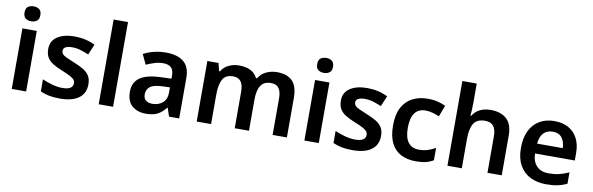

<svg xmlns="http://www.w3.org/2000/svg" viewBox="-51 -1223 5236 1696"><g transform="rotate(10 2567.0 -375.0)"><path d="M209 -543V0H80V-543ZM145 -752Q174 -752 195 -737.5Q216 -723 216 -685Q216 -648 195 -633Q174 -618 145 -618Q115 -618 94.5 -633Q74 -648 74 -685Q74 -723 94.5 -737.5Q115 -752 145 -752Z M740 -157Q740 -76 681.5 -33Q623 10 513 10Q456 10 415.5 2Q375 -6 337 -23V-131Q377 -113 426 -99.5Q475 -86 517 -86Q569 -86 591 -102Q613 -118 613 -144Q613 -160 604.5 -172.5Q596 -185 570 -200Q544 -215 491 -236Q439 -257 405 -278Q371 -299 353.5 -329Q336 -359 336 -404Q336 -477 394 -515Q452 -553 547 -553Q597 -553 642 -543Q687 -533 732 -512L692 -417Q654 -433 617.5 -444Q581 -455 544 -455Q504 -455 483.5 -443.5Q463 -432 463 -410Q463 -394 473 -381.5Q483 -369 509.5 -356.5Q536 -344 585 -324Q633 -305 667.5 -284.5Q702 -264 721 -234Q740 -204 740 -157Z M989 0H860V-760H989Z M1366 -553Q1472 -553 1527 -507Q1582 -461 1582 -364V0H1491L1466 -75H1462Q1427 -31 1388 -10.5Q1349 10 1281 10Q1208 10 1160 -31Q1112 -72 1112 -158Q1112 -243 1174 -285Q1236 -327 1361 -331L1454 -334V-361Q1454 -412 1429.5 -434Q1405 -456 1361 -456Q1320 -456 1282 -444Q1244 -432 1208 -416L1166 -505Q1207 -527 1258.5 -540Q1310 -553 1366 -553ZM1389 -254Q1308 -251 1276.5 -225.5Q1245 -200 1245 -157Q1245 -120 1267.5 -103Q1290 -86 1325 -86Q1380 -86 1417 -117.5Q1454 -149 1454 -210V-256Z M2363 -553Q2455 -553 2501.5 -505.5Q2548 -458 2548 -354V0H2420V-328Q2420 -388 2398 -418.5Q2376 -449 2329 -449Q2264 -449 2236 -406Q2208 -363 2208 -281V0H2080V-328Q2080 -388 2057.5 -418.5Q2035 -449 1988 -449Q1920 -449 1894 -401.5Q1868 -354 1868 -264V0H1739V-543H1839L1857 -472H1864Q1889 -514 1932 -533.5Q1975 -553 2022 -553Q2083 -553 2125 -532.5Q2167 -512 2188 -469H2198Q2224 -513 2269 -533Q2314 -553 2363 -553Z M2834 -543V0H2705V-543ZM2770 -752Q2799 -752 2820 -737.5Q2841 -723 2841 -685Q2841 -648 2820 -633Q2799 -618 2770 -618Q2740 -618 2719.5 -633Q2699 -648 2699 -685Q2699 -723 2719.5 -737.5Q2740 -752 2770 -752Z M3365 -157Q3365 -76 3306.5 -33Q3248 10 3138 10Q3081 10 3040.5 2Q3000 -6 2962 -23V-131Q3002 -113 3051 -99.5Q3100 -86 3142 -86Q3194 -86 3216 -102Q3238 -118 3238 -144Q3238 -160 3229.5 -172.5Q3221 -185 3195 -200Q3169 -215 3116 -236Q3064 -257 3030 -278Q2996 -299 2978.5 -329Q2961 -359 2961 -404Q2961 -477 3019 -515Q3077 -553 3172 -553Q3222 -553 3267 -543Q3312 -533 3357 -512L3317 -417Q3279 -433 3242.5 -444Q3206 -455 3169 -455Q3129 -455 3108.5 -443.5Q3088 -432 3088 -410Q3088 -394 3098 -381.5Q3108 -369 3134.5 -356.5Q3161 -344 3210 -324Q3258 -305 3292.5 -284.5Q3327 -264 3346 -234Q3365 -204 3365 -157Z M3705 10Q3627 10 3570.5 -19.5Q3514 -49 3483.5 -110.5Q3453 -172 3453 -268Q3453 -368 3487 -430.5Q3521 -493 3580 -523Q3639 -553 3716 -553Q3767 -553 3807 -542.5Q3847 -532 3876 -518L3838 -417Q3806 -430 3775 -438.5Q3744 -447 3715 -447Q3650 -447 3617.5 -402.5Q3585 -358 3585 -269Q3585 -182 3618 -139Q3651 -96 3713 -96Q3759 -96 3794.5 -107.5Q3830 -119 3862 -138V-27Q3830 -8 3794 1Q3758 10 3705 10Z M4117 -582Q4117 -549 4115 -518Q4113 -487 4111 -471H4118Q4144 -513 4186 -532.5Q4228 -552 4279 -552Q4371 -552 4423 -505Q4475 -458 4475 -354V0H4347V-327Q4347 -388 4323 -418.5Q4299 -449 4248 -449Q4173 -449 4145 -401Q4117 -353 4117 -264V0H3988V-760H4117Z M4851 -553Q4925 -553 4978 -523.5Q5031 -494 5059.5 -439Q5088 -384 5088 -307V-241H4731Q4733 -169 4771.5 -129Q4810 -89 4879 -89Q4931 -89 4973 -99Q5015 -109 5060 -130V-28Q5019 -8 4976 1Q4933 10 4873 10Q4793 10 4731.5 -20.5Q4670 -51 4635 -113Q4600 -175 4600 -267Q4600 -361 4631.5 -424Q4663 -487 4719.5 -520Q4776 -553 4851 -553ZM4852 -458Q4802 -458 4771 -426Q4740 -394 4734 -330H4964Q4963 -386 4936 -422Q4909 -458 4852 -458Z"/></g></svg>

Font: Noto Traditional Nushu SemiBold
Style: Regular
Weight: 600
Version: Version 2.003